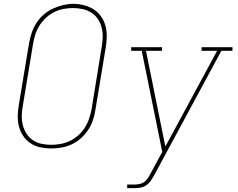

<svg xmlns="http://www.w3.org/2000/svg" viewBox="-20 -766 1240 1001"><path d="M246 8Q217 8 189.5 2Q162 -4 139.5 -19Q117 -34 101.5 -56.5Q86 -79 79 -105.5Q72 -132 72.5 -160.5Q73 -189 78 -218L132 -544Q137 -570 146 -596.5Q155 -623 170.5 -647Q186 -671 208 -690Q230 -709 256 -721Q282 -733 309.5 -739.5Q337 -746 363 -746Q391 -746 419 -738.5Q447 -731 469.5 -716.5Q492 -702 507.5 -679.5Q523 -657 530 -630.5Q537 -604 536.5 -575Q536 -546 531 -517L477 -191Q473 -164 464 -138Q455 -112 439 -88Q423 -64 401 -44.5Q379 -25 353 -13Q327 -1 299.5 3.5Q272 8 246 8ZM246 -11Q270 -11 295.5 -15.5Q321 -20 344 -31Q367 -42 387.5 -60Q408 -78 422 -100Q436 -122 444 -146Q452 -170 457 -194L510 -520Q515 -546 515.5 -572Q516 -598 510 -622Q504 -646 490.5 -666.5Q477 -687 456.5 -700Q436 -713 411 -718.5Q386 -724 360 -724Q336 -724 311.5 -719.5Q287 -715 263.5 -703.5Q240 -692 220.5 -674Q201 -656 187 -634.5Q173 -613 165 -589Q157 -565 153 -541L99 -215Q94 -189 93.5 -163.5Q93 -138 99 -114Q105 -90 118 -69.5Q131 -49 151 -35.5Q171 -22 195.5 -16.5Q220 -11 246 -11ZM643 215V196H683Q697 196 711 192.5Q725 189 736 179.5Q747 170 754.5 157Q762 144 769 131L826 26L719 -501H664V-520H825V-501H741L842 -2L1112 -501H1031V-520H1192V-501H1134L788 140Q788 140 787.5 140Q787 140 787 140V141V142Q778 157 769 172Q760 187 746 197.5Q732 208 715.5 211.5Q699 215 683 215Z"/></svg>

Font: Iosevka Etoile Thin Oblique
Style: Regular
Weight: 100
Italic angle: -9°
Designer: Belleve Invis
Foundry: Belleve Invis
Version: Version 15.5.2; ttfautohint (v1.8.4)